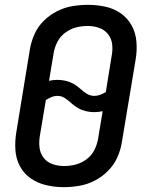

<svg xmlns="http://www.w3.org/2000/svg" viewBox="-20 -763 616 791"><path d="M243 8Q274 8 306.5 2.5Q339 -3 369.5 -18.5Q400 -34 424.5 -58.5Q449 -83 463 -114Q477 -145 482 -177L539 -519Q545 -555 542 -591.5Q539 -628 522.5 -658Q506 -688 477.5 -708Q449 -728 414 -735.5Q379 -743 343 -743H341Q310 -743 277.5 -737.5Q245 -732 214.5 -716.5Q184 -701 159.5 -676.5Q135 -652 121.5 -621Q108 -590 103 -559L47 -217Q41 -180 43.5 -144Q46 -108 62.5 -77.5Q79 -47 107.5 -27.5Q136 -8 171 0Q206 8 243 8ZM369 -368Q351 -368 336.5 -377.5Q322 -387 310 -398Q298 -409 283 -417.5Q268 -426 251 -430Q234 -434 217 -434Q199 -434 182 -430L201 -544Q205 -568 216.5 -590.5Q228 -613 249 -628.5Q270 -644 293.5 -650Q317 -656 341 -656Q365 -656 387.5 -648.5Q410 -641 424.5 -623Q439 -605 442 -581Q445 -557 440 -533L416 -384Q405 -377 393 -372.5Q381 -368 369 -368ZM244 -79Q220 -79 197.5 -86.5Q175 -94 160.5 -112Q146 -130 143 -154Q140 -178 144 -202L169 -351Q180 -358 192 -363Q204 -368 217 -368Q234 -368 248.5 -358Q263 -348 275 -337Q287 -326 302 -317.5Q317 -309 334 -305Q351 -301 368 -301Q386 -301 403 -305L384 -191Q380 -167 368.5 -144.5Q357 -122 336 -106.5Q315 -91 291.5 -85Q268 -79 244 -79Z"/></svg>

Font: Iosevka Sparkle Medium
Style: Italic
Weight: 500
Italic angle: -9°
Designer: Belleve Invis
Foundry: Belleve Invis
Version: Version 4.5.0; ttfautohint (v1.8.3)